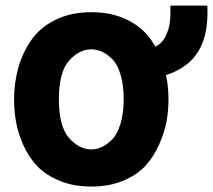

<svg xmlns="http://www.w3.org/2000/svg" viewBox="-20 -649 761 686"><path d="M190.4 -293.9Q190.4 -197.3 226.6 -156.2Q262.7 -115.2 306.6 -115.2Q325.2 -115.2 343.3 -123.5Q361.3 -131.8 379.9 -149.9Q398.4 -168 410.2 -205.6Q421.9 -243.2 421.9 -293.9Q421.9 -345.7 410.6 -382.8Q399.4 -419.9 380.4 -438.5Q361.3 -457 343.3 -464.8Q325.2 -472.7 306.6 -472.7Q262.7 -472.7 226.6 -432.1Q190.4 -391.6 190.4 -293.9ZM30.3 -293.9Q30.3 -354.5 45.9 -408.7Q61.5 -462.9 93.3 -507.8Q125 -552.7 180.2 -579.1Q235.4 -605.5 306.6 -605.5Q377.9 -605.5 432.6 -579.1Q487.3 -552.7 519 -507.8Q550.8 -462.9 566.4 -408.7Q582 -354.5 582 -293.9Q582 -254.9 575.2 -216.3Q568.4 -177.7 549.3 -134.3Q530.3 -90.8 501 -58.1Q471.7 -25.4 421.4 -3.9Q371.1 17.6 306.6 17.6Q243.2 17.6 193.4 -2.9Q143.6 -23.4 113.3 -55.2Q83 -86.9 64 -129.4Q44.9 -171.9 37.6 -211.9Q30.3 -252 30.3 -293.9ZM461.9 -363.3V-461.9Q505.9 -466.8 533.2 -481Q560.5 -495.1 572.3 -520.5Q584 -545.9 586.9 -569.3Q589.8 -592.8 588.9 -628.9H720.7Q727.5 -496.1 662.1 -432.1Q596.7 -368.2 461.9 -363.3Z"/></svg>

Font: Gothic A1 Black
Style: Regular
Weight: 900
Version: Version 2.50